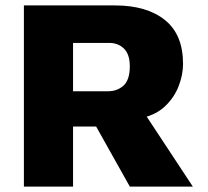

<svg xmlns="http://www.w3.org/2000/svg" viewBox="-20 -687 766 707"><path d="M68 0V-667H404Q520 -667 587 -613.5Q654 -560 654 -452Q654 -411 637.5 -369Q621 -327 587.5 -295.5Q554 -264 503 -253L483 -314L690 0H458L297 -287L376 -221H249V0ZM249 -351H378Q412 -351 435 -372Q458 -393 458 -443Q458 -487 436.5 -508Q415 -529 382 -529H249Z"/></svg>

Font: Maven Pro ExtraBold
Style: Regular
Weight: 800
Designer: Joe Prince
Foundry: Joe Prince
Version: Version 2.100